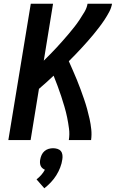

<svg xmlns="http://www.w3.org/2000/svg" viewBox="-20 -755 640 1035"><path d="M25 0 146 -735H266L216 -428Q233 -445 250.5 -462.5Q268 -480 284.5 -498Q301 -516 317.5 -534.5Q334 -553 350 -572Q366 -591 381 -610Q396 -629 409.5 -649.5Q423 -670 435.5 -691Q448 -712 452 -735H584Q580 -712 568.5 -690.5Q557 -669 543.5 -648.5Q530 -628 515 -608.5Q500 -589 484.5 -570Q469 -551 452.5 -532.5Q436 -514 419.5 -496Q403 -478 386 -460.5Q369 -443 351 -425Q362 -400 373 -375Q384 -350 394.5 -324.5Q405 -299 414.5 -273Q424 -247 433 -221Q442 -195 449.5 -168Q457 -141 463 -113.5Q469 -86 472 -57.5Q475 -29 471 0H351Q356 -31 352 -61.5Q348 -92 342 -121.5Q336 -151 327.5 -179.5Q319 -208 310 -236Q301 -264 290.5 -291.5Q280 -319 269 -347Q250 -329 230 -311Q210 -293 190 -276L145 0ZM219 260 177 212Q191 201 202.5 188Q214 175 222 160Q215 157 208.5 151.5Q202 146 199 138.5Q196 131 195.5 122Q195 113 197 104Q199 92 204.5 80Q210 68 220 59.5Q230 51 242 47.5Q254 44 266 44Q278 44 289.5 47.5Q301 51 308 59.5Q315 68 316.5 80Q318 92 316 104Q313 126 304.5 148Q296 170 283.5 190Q271 210 254.5 227.5Q238 245 219 260Z"/></svg>

Font: Zed Sans Extended
Style: Bold Italic
Weight: 700
Width: 7
Italic angle: -9°
Designer: Belleve Invis
Foundry: Belleve Invis
Version: Version 1.0.0; ttfautohint (v1.8.4)